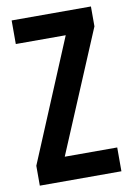

<svg xmlns="http://www.w3.org/2000/svg" viewBox="-82 -766 560 818"><g transform="rotate(-10 198.0 -357.0)"><path d="M376 0H23V-86L243 -612H27V-714H370V-628L149 -103H376Z"/></g></svg>

Font: Noto Sans Display ExtraCondensed SemiBold
Style: Regular
Weight: 600
Width: 2
Designer: Monotype Design Team
Foundry: Monotype Imaging Inc.
Version: Version 2.003